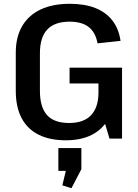

<svg xmlns="http://www.w3.org/2000/svg" viewBox="-20 -729 728 1010"><path d="M326 9Q242 9 183 -20.5Q124 -50 93.5 -108Q63 -166 63 -252V-452Q63 -534 96.5 -591.5Q130 -649 193.5 -679Q257 -709 347 -709Q425 -709 481 -687Q537 -665 571 -621.5Q605 -578 614 -514L493 -501Q483 -558 447 -586.5Q411 -615 346 -615Q267 -615 228.5 -573.5Q190 -532 190 -449V-251Q190 -166 227 -124Q264 -82 344 -82Q421 -82 459.5 -123.5Q498 -165 498 -242L577 -221Q577 -150 547 -98.5Q517 -47 461.5 -19Q406 9 326 9ZM498 -194V-345L538 -290H346V-373H622V0H556ZM408 50V161L356 261L308 246L343 100L393 170H287V50Z"/></svg>

Font: Pathway Extreme 12pt SemiBold
Style: Regular
Weight: 600
Version: Version 1.001;gftools[0.9.26]